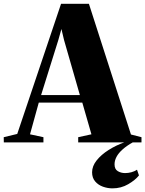

<svg xmlns="http://www.w3.org/2000/svg" viewBox="-84 -764 779 1030"><path d="M8.5 -45.5 243.5 -743.5H393L618.5 -42.5L675 -28V0H335.5V-28L406.5 -43.5L357.5 -213.5H124L77 -43.5L149 -28V0H-63.5L-64 -28ZM344.5 -254 259.5 -549.5 245.5 -608.5 229 -549.5 136.5 -254ZM519.5 246.5Q493.5 246.5 468.2 237.5Q443 228.5 426.5 209.2Q410 190 410 160Q410 127.5 434.2 96.8Q458.5 66 498.8 40.5Q539 15 585 -1L603 -5L629.5 -1Q595.5 18 573.5 37.8Q551.5 57.5 541 77.5Q530.5 97.5 530.5 117.5Q530.5 144 548 154.2Q565.5 164.5 587 164.5Q604 164.5 620.8 160Q637.5 155.5 651 146.5L661.5 177Q642 202 603.8 224.2Q565.5 246.5 519.5 246.5Z"/></svg>

Font: Merriweather 120pt Black
Style: Regular
Weight: 900
Designer: Eben Sorkin
Foundry: Eben Sorkin
Version: Version 2.100